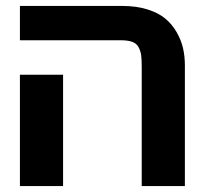

<svg xmlns="http://www.w3.org/2000/svg" viewBox="-20 -624 701 645"><path d="M601.1 -403.8V1H456.1V-399.9Q456.1 -425.3 454.1 -439.2Q452.1 -453.1 445.3 -465.8Q438.5 -478.5 423.8 -483.6Q409.2 -488.8 384.8 -488.8H46.9V-604H391.1Q438.5 -604 475.6 -592.3Q512.7 -580.6 535.6 -561.3Q558.6 -542 573.7 -515.4Q588.9 -488.8 595 -461.4Q601.1 -434.1 601.1 -403.8ZM46.9 -373H191.9V1H46.9Z"/></svg>

Font: LT Superior
Style: Bold
Weight: 400
Designer: Daniel Lyons
Foundry: LyonsType
Version: Version 1.000